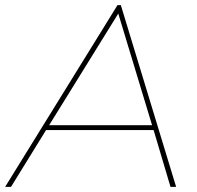

<svg xmlns="http://www.w3.org/2000/svg" viewBox="-48 -730 768 750"><path d="M-28 0 411 -710H424L640 0H618L552 -222H132L-5 0ZM144 -241H546L414 -677Z"/></svg>

Font: Georama Extended Thin
Style: Italic
Weight: 100
Width: 7
Italic angle: -9°
Designer: Jean-Baptiste Levee
Foundry: Production Type
Version: Version 1.000